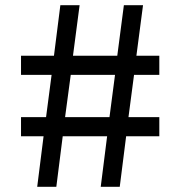

<svg xmlns="http://www.w3.org/2000/svg" viewBox="-20 -719 715 739"><path d="M178.6 -430.9H60.9V-504.5H187.7L212.3 -699.1H286.4L260.9 -504.5H431.4L456.8 -699.1H530.5L505 -504.5H593.2V-430.9H495.9L474.5 -268.2H593.2V-194.5H465.5L440.9 0H367.7L392.3 -194.5H221.4L196.8 0H123.2L147.7 -194.5H60.9V-268.2H157.3ZM252.3 -430.9 230.5 -268.2H401.4L422.7 -430.9Z"/></svg>

Font: Spartan MB SemBd
Style: Regular
Weight: 600
Designer: Matt Bailey, Mirko Velimirovic
Foundry: Matt Bailey
Version: Version 1.005